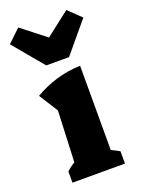

<svg xmlns="http://www.w3.org/2000/svg" viewBox="-178 -839 662 904"><g transform="rotate(-20 153.0 -387.0)"><path d="M23 0V-56Q42 -74 64 -87L75 -343L15 -438Q66 -468 123.5 -485.5Q181 -503 245 -505V-83L286 -62V0ZM96 -561 -31 -713 33 -774 153 -680 274 -774 337 -713 210 -561Z"/></g></svg>

Font: Piazzolla ExtraBold
Style: Regular
Weight: 800
Designer: Juan Pablo del Peral
Foundry: Huerta Tipografica
Version: Version 1.330